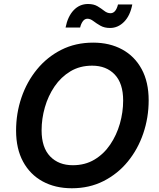

<svg xmlns="http://www.w3.org/2000/svg" viewBox="-20 -956 815 985"><path d="M348.6 9.8Q263.2 9.8 198.7 -25.4Q134.3 -60.5 98.4 -126.7Q62.5 -192.9 62.5 -286.1Q62.5 -374.5 90.1 -455.6Q117.7 -536.6 169.7 -600.1Q221.7 -663.6 294.4 -700.4Q367.2 -737.3 458 -737.3Q542.5 -737.3 606.7 -702.4Q670.9 -667.5 706.8 -601.3Q742.7 -535.2 742.7 -441.4Q742.7 -353 715.1 -271.7Q687.5 -190.4 635.7 -127.2Q584 -64 511.2 -27.1Q438.5 9.8 348.6 9.8ZM353.5 -108.4Q416.5 -108.4 464.6 -137.2Q512.7 -166 545.4 -214.4Q578.1 -262.7 595 -321.5Q611.8 -380.4 611.8 -440.4Q611.8 -528.3 568.6 -573.7Q525.4 -619.1 452.6 -619.1Q389.6 -619.1 341.3 -590.1Q293 -561 260 -512.7Q227.1 -464.4 210.2 -405.5Q193.4 -346.7 193.4 -287.6Q193.4 -199.2 237.1 -153.8Q280.8 -108.4 353.5 -108.4ZM544.4 -812.5Q515.6 -812.5 495.1 -824.2Q474.6 -835.9 459 -847.9Q443.4 -859.9 428.7 -859.9Q414.6 -859.9 405 -846.9Q395.5 -834 391.1 -814.9H316.4Q327.6 -871.6 357.9 -903.6Q388.2 -935.5 431.6 -935.5Q460.9 -935.5 480.5 -923.8Q500 -912.1 515.1 -900.1Q530.3 -888.2 546.9 -888.2Q574.2 -888.2 585.4 -933.1H658.7Q647.9 -876 616.7 -844.2Q585.4 -812.5 544.4 -812.5Z"/></svg>

Font: Inter Semi Bold
Style: Italic
Weight: 600
Italic angle: -9.39999°
Designer: Rasmus Andersson
Foundry: rsms
Version: Version 4.000;git-3c8e0fc